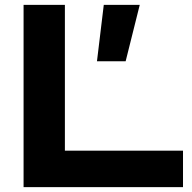

<svg xmlns="http://www.w3.org/2000/svg" viewBox="-20 -770 792 790"><path d="M247 -750V-75L170 -150H733V0H77V-750ZM407 -750H555L497 -518H379Z"/></svg>

Font: Unbounded Medium
Style: Regular
Weight: 500
Designer: Luke Prowse, Jean-Baptiste Morizot, Fátima Lázaro, Florian Runge
Foundry: NaN
Version: Version 1.700